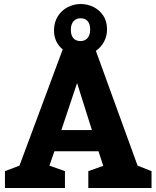

<svg xmlns="http://www.w3.org/2000/svg" viewBox="-20 -947 788 967"><path d="M743.2 0H424.8V-85L500 -111.8L476.1 -185.1H253.9L229 -112.8L307.1 -85V0H4.9V-85L78.1 -112.8L295.9 -698.2Q252 -734.4 252 -793.9Q252 -834 271 -864.5Q290 -895 321 -910.9Q352.1 -926.8 386.2 -926.8Q420.4 -926.8 450.7 -911.9Q481 -897 500 -868.4Q519 -839.8 519 -799.8Q519 -764.6 503.9 -736.8Q488.8 -709 462.9 -690.9L672.9 -112.8L743.2 -85ZM336.9 -796.9Q336.9 -769 349.4 -754.6Q361.8 -740.2 386.2 -740.2Q407.2 -740.2 420.7 -755.1Q434.1 -770 434.1 -797.9Q434.1 -825.7 421.6 -840.3Q409.2 -855 386.2 -855Q363.8 -855 350.3 -840.1Q336.9 -825.2 336.9 -796.9ZM368.2 -528.8 289.1 -292H442.9Z"/></svg>

Font: Kadwa
Style: Regular
Weight: 400
Designer: Sol Matas
Foundry: Sol Matas
Version: Version 1.000;PS 001.000;hotconv 1.0.70;makeotf.lib2.5.58329